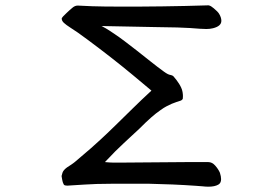

<svg xmlns="http://www.w3.org/2000/svg" viewBox="-20 -664 1040 720"><path d="M410.2 24.9H534.2Q631.3 26.9 713.4 32.7L739.7 34.7Q751.5 36.1 761.7 36.1Q785.2 36.1 798.8 28.3Q809.1 22.5 809.1 7.8Q809.1 -2 804.7 -16.1Q798.8 -29.8 786.6 -43.5Q775.4 -56.2 760.7 -56.2H682.6Q615.2 -56.2 556.2 -55.2Q497.1 -54.2 432.6 -54.2H405.8Q393.6 -54.2 373.5 -56.2Q416 -101.6 444.8 -127.7Q473.6 -153.8 503.9 -182.6Q550.8 -230 581.1 -250.5Q595.2 -260.7 604 -265.1Q625.5 -276.4 641.1 -281.2Q646.5 -283.2 653.3 -285.2Q663.1 -287.6 665.5 -293.9Q666 -297.9 666 -304Q666 -310.1 664.6 -318.8Q663.1 -327.6 659.4 -335.4Q655.8 -343.3 651.4 -350.1Q643.1 -363.3 630.4 -377.9Q626.5 -381.8 619.6 -382.8Q609.4 -384.3 595.2 -395Q570.8 -412.6 542.7 -435.1Q514.6 -457.5 491.5 -475.6Q468.3 -493.7 446.3 -510.3Q424.3 -526.9 410.2 -536.1Q387.2 -551.8 377 -557.6L360.8 -566.4Q506.8 -563 559.6 -562.5Q612.3 -562 645 -561Q699.7 -559.1 729 -556.2Q740.7 -555.2 753.9 -555.2Q767.1 -555.2 778.8 -558.1Q810.1 -565.9 810.1 -585.9Q810.1 -598.6 801.3 -612.8Q796.4 -620.6 781.7 -632.8Q771 -642.1 763.7 -643.6Q762.7 -644 761.7 -644Q710.4 -642.1 673.1 -641.6Q635.7 -641.1 588.4 -640.1Q541 -639.2 495.1 -639.2H437.5Q367.2 -639.2 326.2 -640.6Q285.2 -642.1 271.5 -643.1Q261.2 -643.1 252 -635.3Q241.2 -626.5 229.5 -615.2L216.3 -602.1Q212.9 -598.1 212.2 -596.7Q211.4 -595.2 211.4 -594.7Q211.4 -585.9 219.5 -578.4Q227.5 -570.8 243.7 -560.5Q268.1 -545.4 308.6 -515.1Q403.3 -444.8 479 -381.8L547.9 -324.2Q508.8 -288.1 476.6 -256.3Q444.3 -224.6 411.6 -192.6Q378.9 -160.6 356.2 -139.9Q333.5 -119.1 321.3 -108.4Q297.4 -87.4 270.5 -64.9Q257.3 -53.2 247.6 -46.9Q228.5 -35.6 221.2 -27.3Q219.7 -25.9 218.8 -24.4Q213.9 -18.6 210.9 -3.9Q211.4 -0.5 212.9 8.1Q214.4 16.6 216.3 21.7Q218.3 26.9 219.7 28.8Q223.1 32.2 232.4 32.2Q233.9 32.2 251 31Q268.1 29.8 297.6 28.1Q327.1 26.4 342.8 25.9Q374.5 24.9 410.2 24.9Z"/></svg>

Font: Bakudai
Style: Light
Weight: 300
Version: Version 1.48